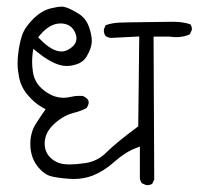

<svg xmlns="http://www.w3.org/2000/svg" viewBox="-20 -619 595 575"><path d="M161.1 -548.8Q193.4 -548.8 205.6 -520Q209 -511.7 209 -504.4Q209 -483.4 183.1 -469.7Q173.8 -464.8 164.1 -464.8Q135.7 -464.8 99.6 -502L94.2 -507.3Q103.5 -518.6 107.9 -522.9Q133.8 -548.8 161.1 -548.8ZM420.9 -64.5Q429.7 -64.5 436 -68.8L441.9 -81.1L439.9 -509.3H488.8Q498.5 -507.8 507.3 -507.8Q529.8 -507.8 548.3 -516.1L554.2 -528.8Q554.7 -530.3 554.7 -531.7Q554.7 -540.5 549.8 -546.4Q526.9 -553.7 501 -553.7Q499 -553.7 490.7 -553.7Q466.8 -553.2 414.1 -552.7Q361.3 -552.2 338.1 -551.3Q314.9 -550.3 296.4 -543.5L291.5 -532.2Q291 -530.3 291 -528.3Q291 -518.6 295.9 -511.7Q303.2 -506.3 311.5 -505.4L397 -509.8L394 -240.7Q324.7 -189 299.8 -163.6Q272.5 -135.7 234.4 -130.4Q207 -126.5 188 -126.5Q182.1 -126.5 176.8 -127Q148.9 -128.9 130.4 -147.5Q113.8 -164.1 113.8 -189Q113.8 -219.7 138.7 -244.6Q145 -251 155.3 -258.8Q177.2 -275.4 201.2 -281.2Q221.7 -286.1 239.3 -295.4Q245.6 -305.2 245.6 -312.5Q245.6 -323.7 228.5 -331.5Q223.1 -332 218.8 -332Q204.6 -332 192.9 -329.1Q181.2 -326.2 170.4 -326.2Q135.7 -326.2 105 -354Q83 -373.5 78.6 -403.8Q76.2 -419.4 76.2 -433.1Q76.2 -446.8 77.6 -458L79.6 -472.7Q96.7 -459 102.1 -455.1Q107.4 -451.2 112.5 -447.5Q117.7 -443.8 122.8 -440.9Q127.9 -438 132.3 -435.5Q142.1 -430.2 150.4 -427.2Q165.5 -421.4 180.7 -421.4Q190.9 -421.4 201.7 -424.3Q227.1 -430.2 238.8 -448.7Q254.9 -475.1 254.9 -497.1Q254.9 -513.2 247.1 -536.6Q237.3 -565.9 211.9 -580.1Q185.5 -595.7 172.9 -598.1Q169.9 -599.1 165 -599.1Q153.3 -599.1 133.3 -594.2Q105 -587.9 78.6 -561.5Q53.7 -536.6 45.7 -512Q37.6 -487.3 34.2 -455.1Q32.7 -443.4 32.7 -427.2Q32.7 -411.1 36.6 -390.6Q42 -358.9 63 -334.5Q84.5 -309.1 108.4 -296.4L116.7 -292Q97.7 -265.1 85.4 -245.1Q70.8 -220.2 70.8 -188Q70.8 -141.1 101.6 -110.4Q115.2 -96.7 130.4 -91.8Q148.9 -86.4 187.5 -83.5Q194.3 -83 201.2 -83Q231.4 -83 257.8 -93.3Q290.5 -106 321.8 -133.8Q355 -163.6 387.7 -175.8L398.9 -180.2V-85.4Q399.9 -77.1 404.8 -70.3L417 -64.9Q418.9 -64.5 420.9 -64.5Z"/></svg>

Font: NaikaiFont
Style: Light
Weight: 300
Version: Version 1.89